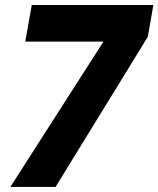

<svg xmlns="http://www.w3.org/2000/svg" viewBox="-20 -741 628 761"><path d="M106 -721.2H587.9L565.9 -595.2L200.2 0H21L390.1 -576.2H80.1Z"/></svg>

Font: SVN-Poppins
Style: Bold Italic
Weight: 700
Italic angle: -10°
Designer: Ninad Kale (Devanagari), Jonny Pinhorn (Latin)
Foundry: Indian Type Foundry
Version: Version 3.002 2017